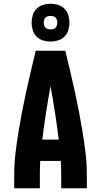

<svg xmlns="http://www.w3.org/2000/svg" viewBox="-20 -1006 540 1026"><path d="M56 0V-74Q56 -130 62.5 -185.5Q69 -241 78 -296.5Q87 -352 97.5 -407Q108 -462 120 -516.5Q132 -571 145 -626Q158 -681 171 -735H329Q342 -681 355 -626Q368 -571 380 -516.5Q392 -462 402.5 -407Q413 -352 422 -296.5Q431 -241 437.5 -185.5Q444 -130 444 -74V0H307V-74Q307 -92 306.5 -110Q306 -128 305 -146H195Q194 -128 193.5 -110Q193 -92 193 -74V0ZM206 -260H294Q285 -332 274 -403.5Q263 -475 250 -546Q237 -475 226 -403.5Q215 -332 206 -260ZM250 -784Q230 -784 210 -790Q190 -796 175.5 -810.5Q161 -825 155 -845Q149 -865 149 -885Q149 -905 155 -925Q161 -945 175.5 -959.5Q190 -974 210 -980Q230 -986 250 -986Q270 -986 290 -980Q310 -974 324.5 -959.5Q339 -945 345 -925Q351 -905 351 -885Q351 -865 345 -845Q339 -825 324.5 -810.5Q310 -796 290 -790Q270 -784 250 -784ZM250 -849Q257 -849 264.5 -851Q272 -853 277 -858Q282 -863 284 -870.5Q286 -878 286 -885Q286 -892 284 -899.5Q282 -907 277 -912Q272 -917 264.5 -919Q257 -921 250 -921Q243 -921 235.5 -919Q228 -917 223 -912Q218 -907 216 -899.5Q214 -892 214 -885Q214 -878 216 -870.5Q218 -863 223 -858Q228 -853 235.5 -851Q243 -849 250 -849Z"/></svg>

Font: Iosevka Curly Heavy
Style: Regular
Weight: 900
Monospace: yes
Designer: Belleve Invis
Foundry: Belleve Invis
Version: Version 22.1.2; ttfautohint (v1.8.4)